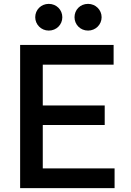

<svg xmlns="http://www.w3.org/2000/svg" viewBox="-20 -972 675 992"><path d="M435 -814C474 -814 505 -845 505 -883C505 -921 474 -952 435 -952C394 -952 365 -921 365 -883C365 -846 394 -814 435 -814ZM232 -814C272 -814 302 -845 302 -883C302 -921 272 -952 232 -952C192 -952 162 -921 162 -883C162 -846 192 -814 232 -814ZM572 0V-102H201V-326H521V-427H201V-638H567V-740H84V0Z"/></svg>

Font: Be Vietnam Pro Medium
Style: Regular
Weight: 500
Designer: Lam Bao, Tony Le, Vietanh Nguyen
Foundry: Yellow Type Foundry
Version: Version 1.002